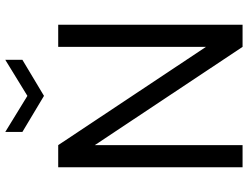

<svg xmlns="http://www.w3.org/2000/svg" viewBox="-126 -815 941 729"><g transform="rotate(-90 344.5 -450.5)"><path d="M74 0V-700H158L531 -139V-700H615V0H531L158 -561V0ZM345 -754 208 -836V-901L345 -817L482 -901V-836Z"/></g></svg>

Font: DM Sans 24pt
Style: Regular
Weight: 400
Designer: Colophon Foundry, Jonny Pinhorn
Foundry: Colophon Foundry
Version: Version 4.004;gftools[0.9.30]